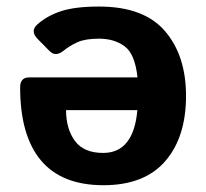

<svg xmlns="http://www.w3.org/2000/svg" viewBox="-20 -542 613 572"><path d="M40 -282.2Q40 -311.5 67.4 -311.5H389.6Q382.3 -380.9 351.6 -403.8Q320.8 -426.8 274.9 -426.8Q234.4 -426.8 210.9 -416.3Q187.5 -405.8 168.9 -390.6Q145.5 -371.6 127.4 -390.1L92.3 -425.8Q69.3 -449.2 90.8 -468.8Q120.1 -495.1 162.1 -508.8Q204.1 -522.5 274.9 -522.5Q408.7 -522.5 471.4 -449.5Q534.2 -376.5 534.2 -256.3Q534.2 -133.3 472.2 -61.8Q410.2 9.8 288.1 9.8Q164.1 9.8 102.1 -64Q40 -137.7 40 -282.2ZM176.8 -213.9Q176.8 -158.2 203.1 -122.3Q229.5 -86.4 287.1 -86.4Q333 -86.4 358.4 -118.7Q383.8 -150.9 389.2 -213.9Z"/></svg>

Font: Istok
Style: Bold
Weight: 700
Designer: Andrey V. Panov
Foundry: Andrey V. Panov
Version: Version 1.0.1